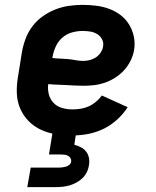

<svg xmlns="http://www.w3.org/2000/svg" viewBox="-20 -548 640 788"><path d="M277 8Q243 8 210 3Q177 -2 148 -15.5Q119 -29 97 -51.5Q75 -74 62.5 -103.5Q50 -133 49 -166.5Q48 -200 54 -234L70 -334Q75 -362 85 -389Q95 -416 113 -440Q131 -464 156 -481.5Q181 -499 208 -509.5Q235 -520 263 -524Q291 -528 319 -528Q347 -528 375 -524.5Q403 -521 428.5 -511.5Q454 -502 475 -486Q496 -470 510 -447Q524 -424 529.5 -397Q535 -370 530 -341Q526 -319 515.5 -298Q505 -277 489 -259.5Q473 -242 452.5 -229Q432 -216 410 -208.5Q388 -201 366 -198.5Q344 -196 322 -196Q304 -196 286 -197Q268 -198 250 -199Q232 -200 214 -200.5Q196 -201 178 -203Q175 -181 180.5 -160.5Q186 -140 200 -125.5Q214 -111 234.5 -105Q255 -99 277 -99Q293 -99 310 -101.5Q327 -104 343 -111Q359 -118 373.5 -130Q388 -142 398 -156L504 -108Q486 -80 460 -56.5Q434 -33 403.5 -18.5Q373 -4 340.5 2Q308 8 277 8ZM323 -298Q335 -298 348.5 -301.5Q362 -305 373.5 -312.5Q385 -320 393 -332Q401 -344 403 -357Q406 -373 399 -386.5Q392 -400 379 -408Q366 -416 350.5 -418.5Q335 -421 319 -421Q298 -421 276 -415Q254 -409 236.5 -394Q219 -379 209.5 -358.5Q200 -338 196 -317L195 -310Q211 -308 227 -307.5Q243 -307 259 -305.5Q275 -304 290.5 -301Q306 -298 323 -298ZM92 220 106 140H221Q228 140 235.5 139Q243 138 250.5 136Q258 134 264.5 128.5Q271 123 272 115Q273 108 269.5 101.5Q266 95 259.5 91.5Q253 88 245 87Q237 86 230 86H181L195 0H292L285 46Q299 50 312 56.5Q325 63 333.5 74Q342 85 345 100Q348 115 345 130Q343 145 336 159Q329 173 318 183.5Q307 194 293 201.5Q279 209 265 213Q251 217 236.5 218.5Q222 220 207 220Z"/></svg>

Font: Iosevka SS04 XBd Ex
Style: Italic
Weight: 800
Width: 7
Italic angle: -9°
Monospace: yes
Designer: Belleve Invis
Foundry: Belleve Invis
Version: Version 19.0.0; ttfautohint (v1.8.4)